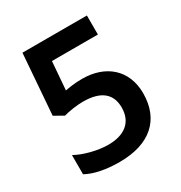

<svg xmlns="http://www.w3.org/2000/svg" viewBox="-170 -837 916 970"><g transform="rotate(-30 288.5 -352.0)"><path d="M294 -449C247 -449 216 -443 194 -439L207 -603H475V-714H99L72 -362L126 -331C154 -339 202 -347 239 -347C346 -347 395 -302 395 -224C395 -136 335 -94 243 -94C182 -94 105 -114 57 -141V-29C104 -3 171 10 249 10C427 10 525 -79 525 -232C525 -370 429 -449 294 -449Z"/></g></svg>

Font: Noto Sans Lao SemiBold
Style: Regular
Weight: 600
Designer: Monotype Design Team
Foundry: Monotype Imaging Inc.
Version: Version 2.003